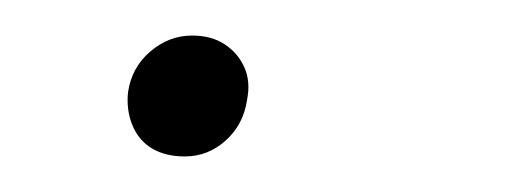

<svg xmlns="http://www.w3.org/2000/svg" viewBox="-20 -84 287 108"><path d="M84 4Q73 4 65.5 -0.5Q58 -5 54.5 -13.5Q51 -22 52 -32Q54 -46 64.5 -55Q75 -64 88 -64Q99 -64 106.5 -59Q114 -54 117.5 -46Q121 -38 119 -28Q117 -14 107 -5Q97 4 84 4Z"/></svg>

Font: Ysabeau ExtraLight
Style: Italic
Weight: 250
Italic angle: -12°
Version: Version 2.000;gftools[0.9.27.dev2+g8671c4b]